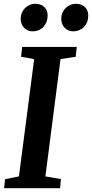

<svg xmlns="http://www.w3.org/2000/svg" viewBox="-20 -990 484 1010"><path d="M6.8 -47.4 79.6 -62 159.7 -679.2 90.8 -691.4 96.7 -743.2H383.8L378.4 -691.4L298.3 -679.2L218.8 -62L300.3 -47.9L296.4 0H1.5ZM363.8 -825.2Q350.6 -825.2 339.4 -830.3Q328.1 -835.4 319.8 -844.2Q311.5 -853 306.9 -865Q302.2 -877 302.2 -891.1Q302.2 -908.7 308.6 -923.1Q314.9 -937.5 325.4 -948Q335.9 -958.5 349.9 -964.4Q363.8 -970.2 379.4 -970.2Q395 -970.2 407.2 -965.3Q419.4 -960.4 427.7 -951.9Q436 -943.4 440.2 -932.1Q444.3 -920.9 444.3 -907.7Q444.3 -890.1 438.7 -875Q433.1 -859.9 422.6 -848.9Q412.1 -837.9 397.2 -831.5Q382.3 -825.2 363.8 -825.2ZM150.4 -825.2Q137.2 -825.2 126 -830.3Q114.7 -835.4 106.4 -844.2Q98.1 -853 93.5 -864.7Q88.9 -876.5 88.9 -890.1Q88.9 -907.7 95 -922.4Q101.1 -937 111.6 -947.5Q122.1 -958 136 -964.1Q149.9 -970.2 165.5 -970.2Q181.2 -970.2 193.4 -965.3Q205.6 -960.4 214.1 -951.9Q222.7 -943.4 226.8 -931.9Q231 -920.4 230.5 -907.2Q230.5 -889.6 224.6 -874.5Q218.8 -859.4 208.5 -848.4Q198.2 -837.4 183.3 -831.3Q168.5 -825.2 150.4 -825.2Z"/></svg>

Font: Merriweather Bold
Style: Italic
Weight: 700
Italic angle: -7°
Designer: Eben Sorkin ( eben@eyebytes.com )
Foundry: Eben Sorkin ( eben@eyebytes.com )
Version: Version 1.5; ttfautohint (v0.97) -l 13 -r 13 -G 200 -x 24 -f